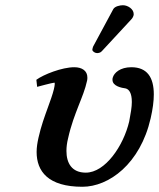

<svg xmlns="http://www.w3.org/2000/svg" viewBox="-20 -702 608 734"><path d="M556 -250C564 -285 568 -315 568 -341C568 -407 542 -445 482 -445C440 -445 416 -424 411 -405C410 -402 410 -400 410 -397C410 -372 446 -366 460 -364C473 -361 484 -347 484 -312C484 -293 480 -270 474 -238C452 -144 382 -42 308 -42C254 -42 234 -79 234 -125C234 -140 236 -156 240 -172C252 -226 267 -263 280 -297C293 -330 306 -361 313 -394C314 -398 314 -402 314 -406C314 -431 294 -445 264 -445C217 -445 146 -417 119 -397L122 -370C122 -370 181 -386 188 -386C190 -386 190 -378 186 -361C181 -340 172 -316 163 -291C151.1 -258 137 -220 127 -175C123 -157 120 -139 120 -121C120 -47 164 12 295 12C396 12 516 -75 556 -250ZM450 -682C439 -682 419 -678 413 -667L336 -524C335 -522 333 -514 333 -512C333 -505 344 -499 351 -499C355 -499 364 -500 369 -506L482 -628C487 -633 490 -640 491 -645V-649C491 -667 469 -682 450 -682Z"/></svg>

Font: Linux Libertine O
Style: Bold Italic
Weight: 700
Italic angle: -11.5°
Designer: Philipp H. Poll
Foundry: Philipp H. Poll
Version: Version 4.1.0